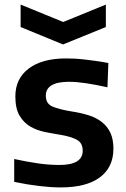

<svg xmlns="http://www.w3.org/2000/svg" viewBox="-20 -807 551 838"><path d="M70 -787 256 -711 442 -787V-689L255 -613L70 -689ZM245 11Q203 11 152 5Q101 -1 42 -13V-113Q97 -101 145.5 -94Q194 -87 239 -87Q341 -87 341 -149Q341 -183 315.5 -197Q290 -211 242 -219Q210 -224 175.5 -231Q141 -238 112.5 -254.5Q84 -271 65.5 -302Q47 -333 47 -386Q47 -464 105.5 -508Q164 -552 268 -552Q287 -552 306.5 -551Q326 -550 347.5 -547.5Q369 -545 395 -541.5Q421 -538 453 -532L449 -426Q395 -438 354 -444Q313 -450 281 -450Q180 -450 180 -389Q180 -354 210 -341.5Q240 -329 296 -320Q335 -314 368 -303.5Q401 -293 425 -274Q449 -255 462 -227Q475 -199 475 -158Q475 -77 416 -33Q357 11 245 11Z"/></svg>

Font: Encode Sans Normal
Style: SemiBold
Weight: 600
Designer: Pablo Impallari, Andres Torresi
Foundry: Pablo Impallari, Andres Torresi
Version: Version 1.000; ttfautohint (v1.00) -l 8 -r 50 -G 200 -x 14 -